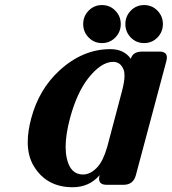

<svg xmlns="http://www.w3.org/2000/svg" viewBox="-20 -745 693 774"><path d="M410.2 0Q379.4 0 379.4 -24.4Q379.4 -29.8 381.8 -39.1Q339.8 9.8 272.9 9.8Q168.9 9.8 117.2 -73.7Q91.8 -114.7 91.8 -172.4Q91.8 -215.8 106 -268.6Q137.2 -384.8 218.8 -460Q313 -546.9 424.8 -546.9Q480 -546.9 507.3 -507.8Q515.1 -537.1 553.7 -537.1H622.1Q652.8 -537.1 652.8 -513.2Q652.8 -507.3 650.4 -498L527.8 -39.1Q517.6 0 478 0ZM412.6 -154.3Q412.6 -154.3 471.7 -377.4Q481.9 -416 481.9 -439.9Q481.9 -455.1 478 -464.8Q465.8 -495.6 436 -495.6Q387.7 -495.6 335.4 -429.2Q290 -371.1 262.2 -268.6Q244.6 -202.6 244.6 -153.3Q244.6 -128.4 249 -107.9Q263.2 -41.5 314.5 -41.5Q345.7 -41.5 373.5 -72.3Q396.5 -97.7 412.6 -154.3ZM507.3 -702.1Q529.3 -724.6 561 -724.6Q592.8 -724.6 614.7 -702.1Q636.7 -679.7 636.7 -647.9Q636.7 -616.2 614.7 -593.8Q592.8 -571.3 561 -571.3Q529.3 -571.3 507.3 -593.8Q485.4 -616.2 485.4 -647.9Q485.4 -679.7 507.3 -702.1ZM337.4 -702.1Q359.4 -724.6 391.1 -724.6Q422.9 -724.6 444.8 -702.1Q466.8 -679.7 466.8 -647.9Q466.8 -616.2 444.8 -593.8Q422.9 -571.3 391.1 -571.3Q359.4 -571.3 337.4 -593.8Q315.4 -616.2 315.4 -647.9Q315.4 -679.7 337.4 -702.1Z"/></svg>

Font: Cursive Sans
Style: Bold
Weight: 700
Italic angle: -15°
Designer: Wojciech Kalinowski "wmk69" (wmk69@o2.pl)
Foundry: Wojciech Kalinowski "wmk69" (wmk69@o2.pl)
Version: Wersja 3.1.0; 2022-02-18